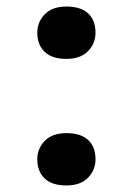

<svg xmlns="http://www.w3.org/2000/svg" viewBox="-20 -557 406 587"><path d="M183 10Q139 10 116.5 -11.5Q94 -33 94 -70Q94 -103 117 -126.5Q140 -150 183 -150Q227 -150 249.5 -129Q272 -108 272 -70Q272 -37 249 -13.5Q226 10 183 10ZM183 -377Q139 -377 116.5 -398.5Q94 -420 94 -457Q94 -490 117 -513.5Q140 -537 183 -537Q227 -537 249.5 -516Q272 -495 272 -457Q272 -424 249 -400.5Q226 -377 183 -377Z"/></svg>

Font: Lexend Exa Medium
Style: Regular
Weight: 500
Designer: Bonnie Shaver-Troup, Thomas Jockin
Foundry: Lexend
Version: Version 1.007